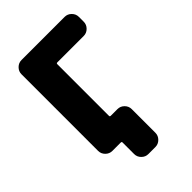

<svg xmlns="http://www.w3.org/2000/svg" viewBox="-259 -857 1097 1097"><g transform="rotate(-45 289.5 -308.5)"><path d="M209 -13.7Q209 -20.5 201.2 -20.5H133.8Q110.4 -20.5 93.3 -37.6Q76.2 -54.7 76.2 -78.1V-697.3Q76.2 -720.7 93.3 -737.8Q110.4 -754.9 133.8 -754.9H482.4Q505.9 -754.9 522.9 -737.8Q540 -720.7 540 -697.3V-658.2Q540 -634.8 522.9 -617.7Q505.9 -600.6 482.4 -600.6H269.5Q261.7 -600.6 261.7 -593.8V-175.8Q261.7 -168.9 269.5 -168.9H323.2Q346.7 -168.9 363.8 -151.9Q380.9 -134.8 380.9 -111.3V80.1Q380.9 103.5 363.8 120.6Q346.7 137.7 323.2 137.7H266.6Q243.2 137.7 226.1 120.6Q209 103.5 209 80.1Z"/></g></svg>

Font: Gen Jyuu Gothic Heavy
Style: Bold
Weight: 900
Designer: [Source Han Sans]
Ryoko NISHIZUKA  (kana & ideographs); Paul D. Hunt (Latin, Greek & Cyrillic); Wenlong ZHANG  (bopomofo
Version: Version 1.002.20150607